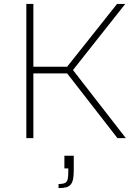

<svg xmlns="http://www.w3.org/2000/svg" viewBox="-20 -708 705 984"><path d="M115 0V-688H151V-366H324L580 -688H622L354 -349L625 0H582L324 -332H151V0ZM280 256V235Q303 235 313.5 229.5Q324 224 327 210Q330 196 330 172V155H310V90H358V165Q358 192 354.5 209.5Q351 227 342.5 237.5Q334 248 319 252Q304 256 280 256Z"/></svg>

Font: Saira Thin
Style: Regular
Weight: 100
Designer: Hector Gatti with collaboration of the Omnibus-Type team
Foundry: Omnibus-Type
Version: Version 1.101